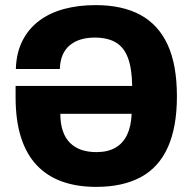

<svg xmlns="http://www.w3.org/2000/svg" viewBox="-20 -719 753 751"><path d="M356 12Q281 12 222.5 -9Q164 -30 123.5 -73Q83 -116 62 -182Q41 -248 41 -339V-383H497Q496 -451 480.5 -492.5Q465 -534 433 -553Q401 -572 350 -572Q320 -572 295.5 -564.5Q271 -557 253 -542Q235 -527 225 -504Q215 -481 214 -449H42Q44 -513 68 -560Q92 -607 133.5 -638Q175 -669 231 -684Q287 -699 354 -699Q459 -699 529.5 -660.5Q600 -622 636 -543.5Q672 -465 672 -342Q672 -222 636.5 -143Q601 -64 530.5 -26Q460 12 356 12ZM357 -124Q401 -124 431 -141Q461 -158 477 -191.5Q493 -225 495 -274H216Q216 -236 225.5 -207.5Q235 -179 253.5 -160.5Q272 -142 298 -133Q324 -124 357 -124Z"/></svg>

Font: Archivo SemiCondensed ExtraBold
Style: Regular
Weight: 800
Width: 4
Designer: Hector Gatti
Foundry: Omnibus-Type
Version: Version 2.001